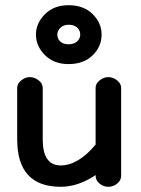

<svg xmlns="http://www.w3.org/2000/svg" viewBox="-20 -707 542 737"><path d="M347 -32V-35Q280 10 213 10Q46 10 46 -172V-370Q46 -386 61.5 -398.5Q77 -411 95 -411Q113 -411 128.5 -398.5Q144 -386 144 -370V-172Q144 -72 213 -72Q280 -72 347 -152V-370Q347 -386 362.5 -398.5Q378 -411 396 -411Q414 -411 429.5 -398.5Q445 -386 445 -370V-32Q445 -15 430 -2.5Q415 10 396 10Q377 10 362 -2.5Q347 -15 347 -32ZM243 -461Q187 -461 152.5 -495.5Q118 -530 118 -574Q118 -618 152.5 -652.5Q187 -687 243 -687Q301 -687 335.5 -653Q370 -619 370 -574Q370 -528 335.5 -494.5Q301 -461 243 -461ZM243 -537Q264 -537 276 -548Q288 -559 288 -574Q288 -590 276.5 -601Q265 -612 243 -612Q224 -612 212 -600.5Q200 -589 200 -574Q200 -558 211.5 -547.5Q223 -537 243 -537Z"/></svg>

Font: Hoogli
Style: Bold
Weight: 700
Designer: Anand Singh Naorem
Foundry: Brand New Type
Version: Version 1.00 b007